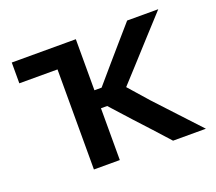

<svg xmlns="http://www.w3.org/2000/svg" viewBox="-91 -619 836 742"><g transform="rotate(-20 327.0 -248.5)"><path d="M178 0V-411.5H21V-497H284.5V-287H314L377.5 -361Q407 -395 436.5 -429.2Q466 -463.5 495.5 -497H623.5Q583 -453 543 -409Q503 -365 463 -321L404 -256.5L473.5 -177.5Q515 -133 556.2 -88.5Q597.5 -44 638.5 0H503.5Q474 -33 444 -65.8Q414 -98.5 384.5 -130.5L310 -213H284.5V0Z"/></g></svg>

Font: Commissioner Medium
Style: Regular
Weight: 500
Designer: Kostas Bartsokas
Foundry: Kostas Bartsokas
Version: Version 1.000; ttfautohint (v1.8.3)